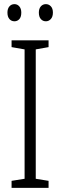

<svg xmlns="http://www.w3.org/2000/svg" viewBox="-20 -909 291 929"><path d="M215 0H36V-34L99 -44V-670L36 -681V-714H215V-681L153 -670V-44L215 -34ZM16 -848Q16 -867 25.5 -878Q35 -889 50 -889Q64 -889 73.5 -878Q83 -867 83 -848Q83 -827 73.5 -816.5Q64 -806 50 -806Q35 -806 25.5 -817Q16 -828 16 -848ZM168 -848Q168 -867 177.5 -878Q187 -889 202 -889Q216 -889 226 -878.5Q236 -868 236 -848Q236 -828 226 -817Q216 -806 202 -806Q187 -806 177.5 -817Q168 -828 168 -848Z"/></svg>

Font: Noto Sans Malayalam ExtraCondensed Light
Style: Regular
Weight: 300
Width: 2
Designer: Jelle Bosma - Monotype Design Team
Foundry: Monotype Imaging Inc.
Version: Version 2.104; ttfautohint (v1.8.4.7-5d5b)